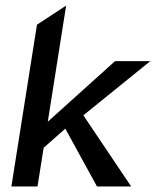

<svg xmlns="http://www.w3.org/2000/svg" viewBox="-20 -671 561 691"><path d="M21 0H115L137 -139L215 -208L329 0H452L280 -256L521 -451H394L152 -233L218 -651L113 -582Z"/></svg>

Font: Charger Sport
Style: BdNrwObl
Weight: 700
Designer: Jasper
Foundry: Cannot Into Space Fonts
Version: Version 1.1